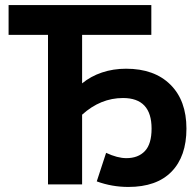

<svg xmlns="http://www.w3.org/2000/svg" viewBox="-20 -730 775 760"><path d="M170 -592H14V-710H579V-592H305V-400Q339 -428 383.5 -443Q428 -458 479 -458Q591 -458 654.5 -395Q718 -332 718 -221Q718 -111 659 -50.5Q600 10 488 10Q423 10 363 -12L400 -125Q445 -104 480 -104Q527 -104 553.5 -132Q580 -160 580 -221Q580 -342 467 -342Q378 -342 305 -276V0H170Z"/></svg>

Font: PTCRaleway
Style: Bold
Weight: 700
Designer: Matt McInerney, Pablo Impallari, Rodrigo Fuenzalida
Foundry: Matt McInerney, Pablo Impallari, Rodrigo Fuenzalida
Version: Version 3.000g; ttfautohint (v1.5) -l 8 -r 28 -G 28 -x 14 -D